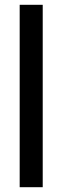

<svg xmlns="http://www.w3.org/2000/svg" viewBox="-20 -780 260 800"><path d="M158 0H62V-760H158Z"/></svg>

Font: Noto Sans Georgian ExtraCondensed Medium
Style: Regular
Weight: 500
Width: 2
Designer: Monotype Design Team, Akaki Razmadze
Foundry: Google LLC
Version: Version 2.005; ttfautohint (v1.8.4.7-5d5b)